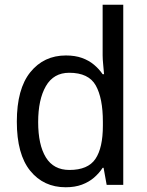

<svg xmlns="http://www.w3.org/2000/svg" viewBox="-20 -780 619 810"><path d="M257 10Q164 10 107.5 -59.5Q51 -129 51 -267Q51 -405 108 -475.5Q165 -546 258 -546Q297 -546 326 -535.5Q355 -525 376.5 -507Q398 -489 413 -467H419Q418 -480 415.5 -505.5Q413 -531 413 -546V-760H500V0H430L417 -72H413Q398 -49 376.5 -30.5Q355 -12 325.5 -1Q296 10 257 10ZM273 -63Q351 -63 382.5 -109.5Q414 -156 414 -250V-266Q414 -366 384 -419.5Q354 -473 272 -473Q206 -473 173.5 -416.5Q141 -360 141 -265Q141 -169 173.5 -116Q206 -63 273 -63Z"/></svg>

Font: Noto Sans Display
Style: Regular
Weight: 400
Designer: Monotype Design Team
Foundry: Monotype Imaging Inc.
Version: Version 2.003